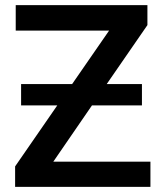

<svg xmlns="http://www.w3.org/2000/svg" viewBox="-20 -731 642 751"><path d="M397.5 -402.3H535.2V-318.8H339.8L188.5 -98.6H568.4V0H39.1V-80.1L204.1 -318.8H62.5V-402.3H262.2L406.7 -611.3H41.5V-710.9H556.6V-632.8Z"/></svg>

Font: Roboto Medium
Style: Regular
Weight: 500
Designer: Google
Version: Version 2.134; 2016; ttfautohint (v1.6)